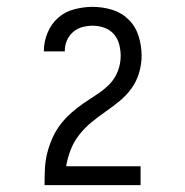

<svg xmlns="http://www.w3.org/2000/svg" viewBox="-20 -863 540 560"><path d="M110 -323V-324Q110 -347 111 -370Q112 -393 117.5 -415.5Q123 -438 132.5 -459.5Q142 -481 156 -499.5Q170 -518 187.5 -533.5Q205 -549 224 -562Q243 -575 262.5 -587.5Q282 -600 298.5 -616.5Q315 -633 323.5 -655Q332 -677 332 -700Q332 -717 327.5 -734Q323 -751 312 -763.5Q301 -776 284.5 -782Q268 -788 250 -788Q235 -788 220 -784Q205 -780 193 -769.5Q181 -759 175 -744.5Q169 -730 169 -715V-713H108V-715Q108 -742 119 -768Q130 -794 150 -811.5Q170 -829 197 -836Q224 -843 250 -843Q279 -843 307 -834.5Q335 -826 355.5 -805.5Q376 -785 384.5 -757Q393 -729 393 -700Q393 -675 385.5 -650Q378 -625 363 -604.5Q348 -584 328.5 -568Q309 -552 288 -537.5Q267 -523 247.5 -507Q228 -491 212 -471Q196 -451 186.5 -427Q177 -403 173 -378H390V-323Z"/></svg>

Font: Iosevka Curly Light
Style: Regular
Weight: 300
Monospace: yes
Designer: Belleve Invis
Foundry: Belleve Invis
Version: Version 22.1.2; ttfautohint (v1.8.4)